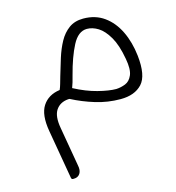

<svg xmlns="http://www.w3.org/2000/svg" viewBox="-100 -454 758 827"><g transform="rotate(-15 279.0 -40.0)"><path d="M531 -153Q541 -62 508 -26.5Q475 9 412 9Q355 9 301 -7.5Q247 -24 199 -49H193Q156 -46 138 -19Q120 8 130 63L160 237Q165 260 156 274Q147 288 128 288H124Q119 288 117 282L79 62Q66 -13 91 -51.5Q116 -90 168 -97Q173 -108 177 -122.5Q181 -137 186 -154Q197 -192 209 -230Q221 -268 238 -299Q255 -330 281 -349Q307 -368 345 -368Q399 -368 438 -340Q477 -312 500.5 -263.5Q524 -215 531 -153ZM405 -38Q426 -39 446 -47Q466 -55 476.5 -79.5Q487 -104 478 -153Q467 -216 445.5 -253Q424 -290 399 -305.5Q374 -321 349 -321Q310 -321 284 -271Q258 -221 238 -144Q234 -128 230 -114.5Q226 -101 222 -91Q275 -63 324 -50.5Q373 -38 405 -38Z"/></g></svg>

Font: Zain Light
Style: Italic
Weight: 300
Italic angle: -10°
Designer: Zain,Boutros
Foundry: Mobile Telecommunications Company (Zain), 2024
Version: Version 1.51; ttfautohint (v1.8.4)